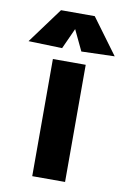

<svg xmlns="http://www.w3.org/2000/svg" viewBox="-148 -758 532 807"><g transform="rotate(10 118.0 -354.0)"><path d="M47.9 -500H188V0H47.9ZM-65.9 -556.2 45.9 -708H189.9L301.8 -556.2L160.2 -551.8L118.2 -640.1L78.1 -551.8Z"/></g></svg>

Font: Apfel Grotezk
Style: Bold
Weight: 700
Designer: Luigi Gorlero
Foundry: Collletttivo
Version: Version 2.000;FEAKit 1.0